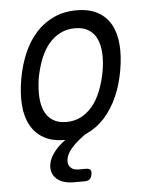

<svg xmlns="http://www.w3.org/2000/svg" viewBox="-54 -606 707 854"><g transform="rotate(-5 300.0 -179.5)"><path d="M218 10Q162 10 124.5 -11Q87 -32 66 -70Q45 -108 41 -160.5Q37 -213 48 -276Q59 -339 81.5 -391Q104 -443 138 -480.5Q172 -518 217.5 -539Q263 -560 320 -560Q376 -560 414 -539Q452 -518 472.5 -480.5Q493 -443 497 -391Q501 -339 490 -277Q479 -213 455.5 -160.5Q432 -108 398 -70Q364 -32 319 -11Q315 -9 312 -8L302 -1Q264 27 244.5 51Q225 75 222 96Q218 118 230 132Q242 146 267 146H300Q314 146 319.5 152.5Q325 159 322 173Q320 187 312 194Q304 201 290 201H241Q190 201 163.5 176Q137 151 144 111Q149 82 174 52Q191 31 220 10ZM232 -69Q268 -69 297 -84Q326 -99 348.5 -126Q371 -153 386.5 -191.5Q402 -230 411 -277Q419 -322 417 -359.5Q415 -397 402.5 -424Q390 -451 366 -466Q342 -481 305.5 -481Q269 -481 239.5 -466Q210 -451 187.5 -424Q165 -397 150 -359Q135 -321 126 -275Q119 -229 121 -191Q123 -153 135.5 -126Q148 -99 172 -84Q196 -69 232 -69Z"/></g></svg>

Font: Maple Mono NL Light
Style: Italic
Weight: 300
Italic angle: -10°
Monospace: yes
Designer: subframe7536
Version: Version 7.000